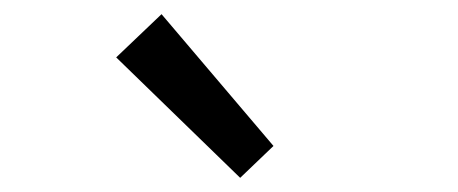

<svg xmlns="http://www.w3.org/2000/svg" viewBox="-20 -892 646 271"><path d="M319 -641 144 -811 208 -872 366 -686Z"/></svg>

Font: Noto Sans CJK KR Regular (TTF)
Style: Regular
Weight: 400
Designer: Ryoko NISHIZUKA 西塚涼子 (kana & ideographs); Paul D. Hunt (Latin, Greek & Cyrillic); Wenlong ZHANG 张文龙 (bopomofo); Sandoll 
Foundry: Adobe Systems Incorporated
Version: Version 1.004;PS 1.004;hotconv 1.0.82;makeotf.lib2.5.63406